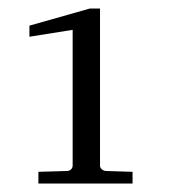

<svg xmlns="http://www.w3.org/2000/svg" viewBox="-20 -812 406 449"><path d="M69.8 -382.8V-410.2L136.2 -412.1Q142.1 -412.1 146 -415.8Q149.9 -419.4 149.9 -424.8V-742.2L48.8 -726.1V-752L189.9 -792H213.9V-424.8Q213.9 -419.4 218.5 -415.8Q223.1 -412.1 229 -412.1L290 -410.2V-382.8Z"/></svg>

Font: BabelStone Ogham Lithic
Style: Regular
Weight: 400
Designer: Andrew West
Foundry: BabelStone
Version: Version 1.02 March 14, 2022